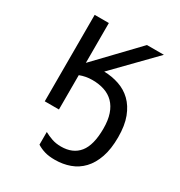

<svg xmlns="http://www.w3.org/2000/svg" viewBox="-182 -661 965 1031"><g transform="rotate(30 300.0 -145.5)"><path d="M301.8 -297.9Q350.6 -296.9 394.5 -282Q438.5 -267.1 471.4 -235.4Q504.4 -203.6 523.7 -153.1Q543 -102.5 543 -29.8Q543 43.5 524.9 95.5Q506.8 147.5 475.3 180.7Q443.8 213.9 400.9 229.5Q357.9 245.1 308.1 245.1Q271 245.1 245.4 237.5Q219.7 230 196.8 215.8V137.2Q218.3 148.9 243.9 158Q269.5 167 301.8 167Q374.5 167 412.8 119.4Q451.2 71.8 451.2 -30.8Q451.2 -82.5 438.5 -119.6Q425.8 -156.7 402.1 -180.7Q378.4 -204.6 345 -215.8Q311.5 -227.1 270 -227.1Q229.5 -227.1 192.9 -212.9V0H105V-536.1H192.9V-289.1L429.2 -536.1H534.2Z"/></g></svg>

Font: Droid Sans Mono
Style: Regular
Weight: 400
Monospace: yes
Foundry: Ascender Corporation
Version: Version 1.00 build 112